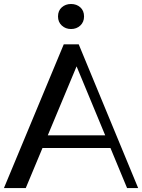

<svg xmlns="http://www.w3.org/2000/svg" viewBox="-20 -955 722 975"><path d="M0 0 303.8 -730H379.7L681.6 0H625.3L354.7 -652.2L380.6 -646L110.8 0ZM175.3 -203.5V-267.9H548.7V-203.5ZM340.7 -807.6Q312.9 -807.6 293.8 -825.3Q274.6 -843.1 274.6 -871.4Q274.6 -900.8 293.8 -917.8Q312.9 -934.7 340.7 -934.7Q368.8 -934.7 387.8 -917.8Q406.8 -900.8 406.8 -871.4Q406.8 -843.1 387.8 -825.3Q368.8 -807.6 340.7 -807.6Z"/></svg>

Font: Savate ExtraLight
Style: Regular
Weight: 200
Designer: Max Esnée
Foundry: Plomb Type
Version: Version 2.000